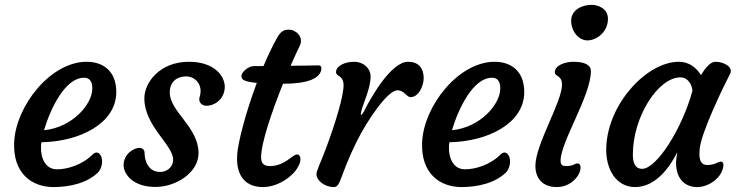

<svg xmlns="http://www.w3.org/2000/svg" viewBox="-20 -757 3001 782"><path d="M37.6 -176.3C32.7 -49.3 110.8 4.9 198.2 4.9C263.7 4.9 336.4 -11.2 381.3 -56.6C413.6 -99.1 386.2 -157.2 357.4 -127.9C314.5 -85 254.4 -67.4 211.9 -67.4C164.6 -67.4 145 -113.8 147 -161.1C147 -167.5 147.9 -173.3 148.9 -177.7C305.7 -180.2 452.6 -254.9 453.6 -380.4C454.6 -467.3 399.9 -505.4 333 -505.4C185.1 -505.4 43.5 -324.2 37.6 -176.3ZM159.2 -226.6C188.5 -323.7 248 -440.4 322.3 -440.4C348.1 -440.4 356 -421.4 356 -396C355.5 -331.5 274.4 -237.8 159.2 -226.6Z M483.4 -84.5C483.4 -47.4 521.5 4.4 613.3 4.4C697.3 4.4 788.6 -54.2 788.6 -133.3C788.6 -240.2 671.4 -301.8 671.4 -380.9C671.4 -424.3 701.2 -445.8 737.8 -445.8C775.4 -445.8 809.6 -411.1 792.5 -359.4C788.1 -345.2 797.9 -330.1 813.5 -327.1C844.2 -321.3 895.5 -347.7 895.5 -403.8C895.5 -444.3 856.4 -505.4 749.5 -505.4C630.9 -505.4 567.9 -421.4 567.9 -356C567.9 -243.7 685.1 -167 685.1 -106.9C685.1 -72.8 655.8 -56.6 632.3 -56.6C585 -56.6 568.8 -100.6 568.8 -134.8C568.8 -150.4 555.2 -154.8 549.3 -154.8C522.9 -154.8 483.4 -128.4 483.4 -84.5Z M945.8 -124C940.9 -32.7 987.3 4.9 1050.8 4.9C1117.2 4.9 1177.7 -44.4 1193.8 -77.6C1206.1 -95.7 1209.5 -127.9 1189.5 -127.9C1171.4 -127.9 1139.6 -80.6 1079.6 -80.6C1052.2 -80.6 1043.5 -93.8 1043.5 -116.7C1043.5 -174.8 1087.4 -303.2 1132.8 -416H1136.7C1230.5 -416 1289.1 -437 1289.1 -480.5C1289.1 -486.3 1285.6 -490.7 1277.3 -490.7C1234.4 -490.7 1237.3 -489.3 1175.3 -489.3H1163.6C1177.7 -521.5 1190.9 -549.8 1201.7 -572.3C1217.3 -606.4 1185.5 -636.2 1156.7 -636.2C1133.3 -636.2 1122.1 -627.4 1106.9 -600.1C1087.9 -565.9 1069.8 -527.3 1053.2 -487.8H1014.6C990.2 -487.8 963.4 -462.4 963.4 -448.2C963.4 -435.5 966.8 -424.8 1025.9 -419.4C980 -296.4 948.2 -173.3 945.8 -124Z M1269 -45.9C1269.5 -22 1302.2 4.9 1339.4 4.9C1368.7 4.9 1362.8 -38.6 1432.1 -179.2C1478.5 -272.9 1560.5 -389.2 1598.1 -389.2C1627.9 -389.2 1635.3 -361.3 1652.3 -361.3C1685.5 -361.3 1706.5 -408.2 1705.6 -441.4C1704.6 -480 1684.6 -505.4 1642.1 -505.4C1574.7 -505.4 1495.6 -368.7 1464.4 -307.6C1462.9 -302.2 1455.6 -292 1450.2 -287.6C1449.2 -292.5 1450.7 -298.8 1452.1 -306.6C1459.5 -335.9 1491.2 -402.8 1489.3 -447.3C1489.3 -476.6 1462.4 -505.4 1421.9 -505.4C1385.7 -505.4 1348.6 -489.3 1348.6 -462.9C1349.6 -443.8 1377.4 -452.1 1379.4 -412.1C1379.9 -365.7 1346.2 -256.3 1307.6 -152.3C1287.1 -97.2 1267.1 -58.1 1269 -45.9Z M1699.2 -176.3C1694.3 -49.3 1772.5 4.9 1859.9 4.9C1925.3 4.9 1998 -11.2 2043 -56.6C2075.2 -99.1 2047.9 -157.2 2019 -127.9C1976.1 -85 1916 -67.4 1873.5 -67.4C1826.2 -67.4 1806.6 -113.8 1808.6 -161.1C1808.6 -167.5 1809.6 -173.3 1810.5 -177.7C1967.3 -180.2 2114.3 -254.9 2115.2 -380.4C2116.2 -467.3 2061.5 -505.4 1994.6 -505.4C1846.7 -505.4 1705.1 -324.2 1699.2 -176.3ZM1820.8 -226.6C1850.1 -323.7 1909.7 -440.4 1983.9 -440.4C2009.8 -440.4 2017.6 -421.4 2017.6 -396C2017.1 -331.5 1936 -237.8 1820.8 -226.6Z M2379.4 -592.8C2418 -597.2 2456.1 -631.8 2456.1 -680.2C2456.1 -722.7 2415.5 -737.3 2389.6 -737.3C2353.5 -737.3 2306.2 -718.8 2306.2 -671.9C2306.2 -630.9 2337.4 -587.9 2379.4 -592.8ZM2160.6 -81.5C2160.6 -17.1 2205.1 4.9 2246.1 4.9C2297.4 4.9 2325.2 -26.4 2335.9 -45.4C2347.7 -65.9 2348.6 -91.3 2332 -91.3C2319.3 -91.3 2316.9 -80.6 2284.7 -80.6C2271 -80.6 2263.2 -85 2263.2 -102.1C2263.2 -180.2 2386.7 -366.2 2386.7 -467.8C2386.7 -491.7 2362.8 -505.4 2314.9 -505.4C2278.8 -505.4 2239.7 -489.3 2239.7 -462.9C2239.7 -443.8 2269 -452.1 2269 -412.1C2269 -341.8 2160.6 -168.5 2160.6 -81.5Z M2566.9 4.9C2651.9 4.9 2709.5 -78.6 2738.3 -136.7C2735.4 -118.2 2733.4 -100.1 2733.4 -95.2C2733.4 -21 2777.3 4.9 2818.4 4.9C2869.6 4.9 2904.8 -30.8 2915.5 -49.8C2927.2 -70.3 2932.6 -98.6 2916 -98.6C2903.3 -98.6 2892.6 -85 2860.4 -85C2825.7 -85 2827.6 -124 2829.6 -148.4C2834.5 -216.3 2930.2 -411.6 2954.1 -457.5C2966.8 -483.9 2928.2 -505.4 2894.5 -505.4C2880.9 -505.4 2867.7 -495.1 2859.9 -485.4C2852.5 -478.5 2843.3 -464.8 2835 -451.2C2817.4 -479 2789.1 -505.4 2744.6 -505.4C2616.7 -505.4 2456.1 -337.4 2449.2 -157.2C2445.8 -65.9 2490.7 4.9 2566.9 4.9ZM2557.6 -127.9C2557.6 -281.7 2660.6 -441.9 2751.5 -441.9C2783.7 -441.9 2798.8 -409.2 2800.3 -387.7C2759.8 -236.3 2655.3 -69.3 2595.2 -69.3C2567.4 -69.3 2557.6 -92.8 2557.6 -127.9Z"/></svg>

Font: Courgette
Style: Regular
Weight: 400
Designer: Karolina Lach
Foundry: Karolina Lach
Version: Version 1.002